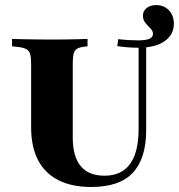

<svg xmlns="http://www.w3.org/2000/svg" viewBox="-20 -724 704 755"><path d="M102.4 -369.4V-472.6Q102.4 -498.4 98.4 -511.7Q94.4 -525 83.1 -531Q71.8 -537.1 50 -539.5L27.4 -541.9V-571Q44.4 -570.2 69 -569.8Q93.5 -569.4 120.6 -569Q147.6 -568.5 172.6 -568.5H183.9H196Q219.4 -568.5 243.1 -569Q266.9 -569.4 288.3 -569.8Q309.7 -570.2 324.2 -571V-541.9L310.5 -540.3Q291.9 -537.9 282.3 -531.9Q272.6 -525.8 269.4 -512.1Q266.1 -498.4 266.1 -472.6V-369.4ZM338.7 11.3Q262.1 11.3 209.3 -15.7Q156.5 -42.7 129.4 -94.8Q102.4 -146.8 102.4 -223.4V-369.4H266.1V-182.3Q266.1 -108.9 297.2 -71Q328.2 -33.1 391.1 -33.1Q458.1 -33.1 491.5 -79.4Q525 -125.8 525 -216.1V-369.4H554.8V-212.1Q554.8 -101.6 502.8 -45.2Q450.8 11.3 338.7 11.3ZM525 -369.4V-548.4H554.8V-369.4ZM522.6 -536.3Q504 -536.3 482.7 -537.9Q461.3 -539.5 441.1 -542.7L445.2 -570.2Q463.7 -567.7 484.3 -566.5Q504.8 -565.3 522.6 -565.3Q554.8 -565.3 568.1 -571.8Q581.5 -578.2 581.5 -590.3Q581.5 -602.4 571.4 -612.5Q561.3 -622.6 551.6 -634.3Q541.9 -646 541.9 -662.1Q541.9 -680.6 556.5 -692.3Q571 -704 594.4 -704Q625 -704 644.4 -683.5Q663.7 -662.9 663.7 -630.6Q663.7 -587.9 627.4 -562.1Q591.1 -536.3 522.6 -536.3Z"/></svg>

Font: Playfair 5pt SemiExpanded Light Black
Style: Regular
Weight: 900
Version: Version 2.203